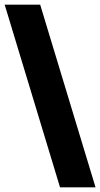

<svg xmlns="http://www.w3.org/2000/svg" viewBox="-40 -721 429 822"><path d="M369 81H217L-20 -701H132Z"/></svg>

Font: Bricolage Grotesque 48pt ExtraBold
Style: Regular
Weight: 800
Designer: Mathieu Triay
Foundry: Atelier Triay
Version: Version 1.000; ttfautohint (v1.8.4.7-5d5b);gftools[0.9.32]